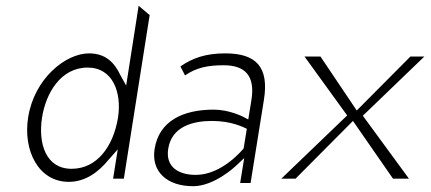

<svg xmlns="http://www.w3.org/2000/svg" viewBox="-20 -646 1486 662"><path d="M77 -241C59 -128 112 -19 217 -19C275 -19 320 -53 355 -96L386 -131L370 -30H407L496 -594L458 -626L415 -351L395 -387C375 -430 344 -462 287 -462C206 -462 98 -375 77 -241ZM125 -241C138 -324 189 -413 282 -413C370 -413 400 -326 387 -241C371 -142 315 -64 227 -64C138 -64 111 -151 125 -241Z M513 -132C501 -55 555 -4 646 -4C719 -4 791 -72 791 -72L822 -101L808 -15H844L890 -302C908 -414 864 -462 757 -462C687 -462 643 -445 602 -417L618 -386C657 -413 697 -421 751 -421C825 -421 860 -385 847 -302L836 -234L817 -244C817 -244 770 -268 717 -268C611 -268 528 -229 513 -132ZM560 -133C572 -211 647 -229 711 -229C779 -229 820 -207 831 -202L820 -134C816 -130 746 -43 655 -43C596 -43 550 -70 560 -133Z M950 -30H999L1197 -229L1335 -30H1390L1231 -247L1443 -451H1395L1210 -265L1085 -451H1030L1177 -248Z"/></svg>

Font: Charger Sport
Style: HLNrwObl
Weight: 100
Designer: Jasper
Foundry: Cannot Into Space Fonts
Version: Version 1.1